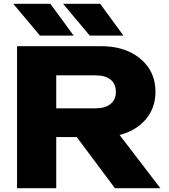

<svg xmlns="http://www.w3.org/2000/svg" viewBox="-20 -994 890 1014"><path d="M213 -422H486Q536 -422 564 -445Q592 -468 592 -509Q592 -551 564 -573.5Q536 -596 486 -596H184L277 -695V0H70V-750H515Q601 -750 665 -719.5Q729 -689 765 -635.5Q801 -582 801 -509Q801 -438 765 -384Q729 -330 665 -300Q601 -270 515 -270H213ZM325 -351H558L827 0H587ZM509 -974 632 -806H454L313 -974ZM246 -974 369 -806H191L50 -974Z"/></svg>

Font: Unbounded
Style: Bold
Weight: 700
Designer: Luke Prowse, Jean-Baptiste Morizot, Fátima Lázaro, Florian Runge
Foundry: NaN
Version: Version 1.700